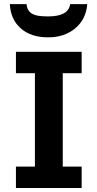

<svg xmlns="http://www.w3.org/2000/svg" viewBox="-20 -933 481 953"><path d="M385.3 0H59.1V-106H153.3V-569.8H59.1V-675.8H385.3V-569.8H291.5V-106H385.3ZM218.8 -747.6Q133.8 -747.6 83.3 -792Q32.7 -836.4 28.8 -912.6H111.8Q113.8 -889.6 125.2 -876.5Q136.7 -863.3 157.5 -857.4Q178.2 -851.6 219.7 -851.6Q320.3 -851.6 328.1 -912.6H413.1Q407.2 -837.4 353.5 -792.5Q299.8 -747.6 218.8 -747.6Z"/></svg>

Font: Cadman
Style: Bold
Weight: 700
Designer: Paul James MIller
Foundry: High-Logic / Made with FontCreator
Version: Version 2.114;March 28, 2021;FontCreator 13.0.0.2683 64-bit